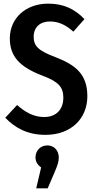

<svg xmlns="http://www.w3.org/2000/svg" viewBox="-20 -726 526 1055"><path d="M244 -706C123 -706 34 -627 34 -515C34 -416 88 -358 214 -310C303 -277 328 -246 328 -189C328 -124 288 -83 223 -83C164 -83 118 -110 74 -149L9 -79C62 -24 130 15 230 15C373 15 460 -77 460 -197C460 -321 392 -370 285 -412C188 -448 165 -475 165 -524C165 -576 200 -608 254 -608C301 -608 341 -590 383 -552L444 -621C391 -676 331 -706 244 -706ZM240 73C202 73 175 102 175 139C175 162 187 181 206 194L179 309H242L281 218C298 178 303 160 303 139C303 101 277 73 240 73Z"/></svg>

Font: Fira Sans Condensed Medium
Style: Regular
Weight: 500
Width: 3
Designer: Carrois Corporate & Edenspiekermann AG
Foundry: Carrois Corporate GbR & Edenspiekermann AG
Version: Version 4.202;PS 004.202;hotconv 1.0.88;makeotf.lib2.5.64775